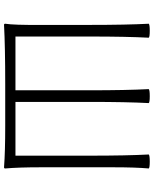

<svg xmlns="http://www.w3.org/2000/svg" viewBox="77 -852 780 975"><g transform="rotate(90 467.5 -364.0)"><path d="M106 6Q100 6 100 0Q107 -44 106 -178Q106 -202 106 -214V-429Q106 -617 100 -729Q105 -734 136 -734Q167 -734 171 -729Q165 -617 165 -429V-52H438V-429Q438 -617 432 -729Q437 -734 468 -734Q499 -734 503 -729Q497 -617 497 -429V-52H770V-429Q770 -617 764 -729Q769 -734 800 -734Q831 -734 835 -729Q829 -662 829 -547V-364V-182Q829 -68 835 0Q835 6 829 6Q751 0 618 0H406Q219 0 106 6Z"/></g></svg>

Font: GenSekiGothic TW L
Style: Regular
Weight: 300
Version: Version 1.501;PS 1;hotconv 16.6.51;makeotf.lib2.5.65220